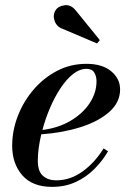

<svg xmlns="http://www.w3.org/2000/svg" viewBox="-20 -719 519 749"><path d="M225.5 -606Q201.5 -614 193.2 -637Q185 -660 196.5 -678.5Q206.5 -695 231.8 -698.5Q257 -702 276.5 -677L369.5 -562.5L358.5 -549.5ZM127.5 -93Q127.5 -50 147.8 -32.8Q168 -15.5 199 -15.5Q254 -15.5 302 -50Q350 -84.5 384 -140L401.5 -129Q380.5 -92.5 349.2 -60.8Q318 -29 276.5 -9.5Q235 10 183 10Q106.5 10 67 -35.2Q27.5 -80.5 27.5 -150Q27.5 -209.5 49.5 -266.5Q71.5 -323.5 111 -369.5Q150.5 -415.5 203 -442.8Q255.5 -470 317 -470Q379 -470 413.8 -441Q448.5 -412 448.5 -370Q448.5 -319.5 406.2 -282.2Q364 -245 294.2 -223Q224.5 -201 141 -195Q127.5 -137.5 127.5 -93ZM318 -450.5Q290.5 -450.5 264.5 -429.8Q238.5 -409 215.8 -374.5Q193 -340 175 -297.8Q157 -255.5 145.5 -212Q206.5 -219.5 254.2 -247.2Q302 -275 329.2 -315.8Q356.5 -356.5 356.5 -402Q356.5 -421.5 347.8 -436Q339 -450.5 318 -450.5Z"/></svg>

Font: Bodoni* 11pt Medium
Style: Italic
Weight: 500
Italic angle: -13°
Version: Version 2.3